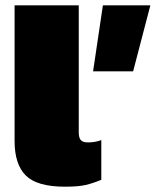

<svg xmlns="http://www.w3.org/2000/svg" viewBox="-20 -694 587 724"><path d="M225 10Q120 10 77.5 -32Q35 -74 35 -162V-674H277V-194Q277 -175 284.5 -166Q292 -157 312 -157Q340 -157 362 -166V-16Q331 -3 303 3.5Q275 10 225 10ZM331 -425 368 -674H547L482 -425Z"/></svg>

Font: Kanit Black
Style: Regular
Weight: 900
Designer: Katatrad Team
Foundry: CadsonDemak
Version: Version 2.000; ttfautohint (v1.8.3)